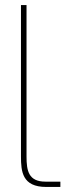

<svg xmlns="http://www.w3.org/2000/svg" viewBox="-20 -740 283 760"><path d="M63 -720V-121C63 -61 68 0 163 0H219V-21H160C93 -21 85 -64 85 -120V-720Z"/></svg>

Font: Aspekta 50
Style: Regular
Weight: 50
Designer: Ivo Dolenc
Version: Version 2.000